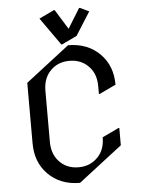

<svg xmlns="http://www.w3.org/2000/svg" viewBox="-63 -1010 814 1079"><g transform="rotate(-5 344.0 -470.5)"><path d="M344.2 19.5Q232.9 19.5 163.6 -51.3Q97.7 -118.7 97.7 -224.6V-566.4L344.2 -756.8Q455.6 -756.8 524.9 -686Q590.8 -618.7 590.8 -512.7L498 -468.8H493.2V-512.7Q493.2 -578.1 458 -618.7Q414.6 -668.9 344.2 -668.9Q273.4 -668.9 230.5 -618.7Q195.3 -578.1 195.3 -512.7V-224.6Q195.3 -160.2 230.5 -118.7Q272.9 -68.4 344.2 -68.4Q414.1 -68.4 458 -118.7Q493.2 -159.2 493.2 -224.6L585.9 -268.6H590.8V-170.9ZM281.7 -960H286.6L355.5 -848.6L424.3 -960H429.2L479.5 -936L396.5 -804.7L312 -764.6H307.1L197.3 -919.9Z"/></g></svg>

Font: Nova Cut
Style: Book
Weight: 400
Version: Version 2.000